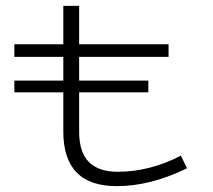

<svg xmlns="http://www.w3.org/2000/svg" viewBox="-20 -622 727 655"><path d="M618 -48Q494 13 378 13Q196 13 196 -173V-307H29V-347H196V-428H29V-471H196V-602H250V-471H555V-428H250V-347H486V-307H250V-173Q250 -102 283.5 -69Q317 -36 381 -36Q491 -36 597 -91Z"/></svg>

Font: BioRhyme Expanded Light
Style: Regular
Weight: 300
Width: 7
Designer: Aoife Mooney
Foundry: Aoife Mooney Type
Version: Version 1.001